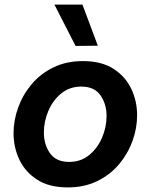

<svg xmlns="http://www.w3.org/2000/svg" viewBox="-20 -806 658 836"><path d="M309 -606 217 -786H339L406 -607ZM275 10Q194 10 142 -23.5Q90 -57 64.5 -110.5Q39 -164 39 -226Q39 -282 59 -337.5Q79 -393 117.5 -439Q156 -485 212.5 -512.5Q269 -540 341 -540Q422 -540 474 -506.5Q526 -473 551.5 -419.5Q577 -366 577 -304Q577 -248 557 -192.5Q537 -137 498.5 -91Q460 -45 403.5 -17.5Q347 10 275 10ZM281 -101Q332 -101 368.5 -131Q405 -161 424.5 -207Q444 -253 444 -301Q444 -353 417.5 -391Q391 -429 334 -429Q283 -429 246.5 -399Q210 -369 190.5 -323Q171 -277 171 -229Q171 -177 197.5 -139Q224 -101 281 -101Z"/></svg>

Font: Be Vietnam Pro SemiBold
Style: Italic
Weight: 600
Italic angle: -12°
Designer: Lam Bao, Tony Le, Vietanh Nguyen
Foundry: Yellow Type Foundry
Version: Version 1.002; ttfautohint (v1.8.3)